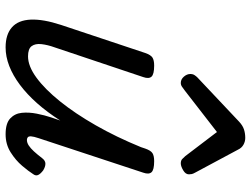

<svg xmlns="http://www.w3.org/2000/svg" viewBox="-125 -755 895 685"><g transform="rotate(90 322.5 -412.5)"><path d="M149 15Q103 15 77.5 -7.5Q52 -30 50 -74.5Q48 -119 69 -183L169 -483Q176 -503 185.5 -509Q195 -515 214 -515Q245 -515 253.5 -505.5Q262 -496 255 -476L149 -160Q140 -135 137.5 -113Q135 -91 144.5 -78Q154 -65 181 -65Q216 -65 257 -95Q298 -125 341.5 -179Q385 -233 427 -306.5Q469 -380 505 -468L510 -483Q517 -503 526.5 -509Q536 -515 555 -515Q586 -515 594.5 -505.5Q603 -496 596 -476L473 -103Q467 -85 466.5 -76Q466 -67 470 -64Q474 -61 479 -61Q489 -61 499 -67.5Q509 -74 520 -86Q531 -98 544 -115Q553 -127 564 -127Q575 -127 588 -119Q601 -109 604.5 -100.5Q608 -92 601 -83Q591 -67 571.5 -44Q552 -21 523.5 -3Q495 15 459 15Q420 15 402.5 -1.5Q385 -18 382.5 -43Q380 -68 385.5 -96Q391 -124 399 -148L410 -180Q380 -133 348 -97Q316 -61 282.5 -36Q249 -11 215.5 2Q182 15 149 15ZM276 -610Q263 -610 253.5 -621Q244 -632 244 -644Q244 -653 248 -659Q252 -665 256 -669L414 -818Q428 -831 442 -835.5Q456 -840 472 -840Q485 -840 496.5 -833.5Q508 -827 514 -814L596 -661Q600 -654 601 -649Q602 -644 602 -639Q602 -627 587.5 -618.5Q573 -610 563 -610Q553 -610 547.5 -615Q542 -620 537 -626L451 -739L304 -625Q298 -621 291 -615.5Q284 -610 276 -610Z"/></g></svg>

Font: Playwrite NZ
Style: Regular
Weight: 400
Designer: Veronika Burian, José Scaglione
Foundry: TypeTogether
Version: Version 1.002